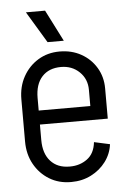

<svg xmlns="http://www.w3.org/2000/svg" viewBox="-51 -723 515 778"><g transform="rotate(-5 206.0 -334.5)"><path d="M41 -227V-284H377V-227ZM205 16V-47H209V16ZM35 -164V-335H101V-164ZM311 -284V-350H377V-284ZM377 -350H311Q311 -394 281 -423Q251 -452 206 -452V-515Q255 -515 293.5 -493.5Q332 -472 354.5 -434.5Q377 -397 377 -350ZM313 -137 377 -123Q372 -84 348.5 -52.5Q325 -21 288.5 -2.5Q252 16 208 16V-47Q248 -47 278 -69Q308 -91 313 -137ZM35 -335Q35 -387 57.5 -427.5Q80 -468 118.5 -491.5Q157 -515 206 -515V-452Q157 -452 129 -421.5Q101 -391 101 -335ZM35 -164H101Q101 -109 129 -78Q157 -47 206 -47V16Q157 16 118.5 -7.5Q80 -31 57.5 -71.5Q35 -112 35 -164ZM161 -557 84 -685H162L227 -557Z"/></g></svg>

Font: Akshar Light
Style: Regular
Weight: 300
Designer: Tall Chai
Foundry: Tall Chai
Version: Version 1.100